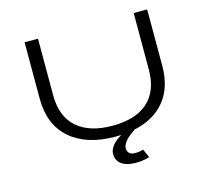

<svg xmlns="http://www.w3.org/2000/svg" viewBox="-123 -845 1296 1190"><g transform="rotate(-15 525.0 -250.0)"><path d="M526.5 11Q341.5 11 237 -79.8Q132.5 -170.5 132.5 -337.5V-700H218.5V-337Q218.5 -201 298.5 -130Q378.5 -59 526.5 -59Q675 -59 753.8 -130Q832.5 -201 832.5 -337.5V-700H919V-337.5Q919 -199.5 848 -113Q777 -26.5 645.5 0H652Q648.5 2 643 5.5Q637.5 9 623 19.8Q608.5 30.5 597.2 41.5Q586 52.5 577 68Q568 83.5 568 97.5Q568 117 579 128Q590 139 607.2 140.2Q624.5 141.5 640 139.5Q655.5 137.5 670 133L694 187.5Q660 198 623.5 200Q587 202 555.2 194.8Q523.5 187.5 503.2 166.5Q483 145.5 483 113Q483 95 491 78.2Q499 61.5 512.2 48.2Q525.5 35 537.5 26.2Q549.5 17.5 562.5 10Q538.5 11 526.5 11Z"/></g></svg>

Font: League Mono Extended Light
Style: Regular
Weight: 300
Width: 9
Designer: Tyler Finck
Foundry: The League of Moveable Type / Tyler Finck
Version: Version 2.210